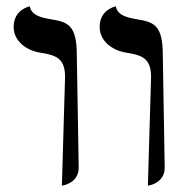

<svg xmlns="http://www.w3.org/2000/svg" viewBox="-20 -579 597 605"><path d="M175 6C175 6 228 0 228 -51L222 -406C222 -504 191 -510 136 -519C115 -523 79 -529 74 -559C74 -559 23 -550 23 -494C23 -453 58 -421 107 -413C160 -405 185 -393 185 -336ZM446 6C446 6 499 0 499 -51L493 -406C493 -504 462 -510 407 -519C386 -523 350 -529 345 -559C345 -559 294 -550 294 -494C294 -453 329 -421 378 -413C431 -405 456 -393 456 -336Z"/></svg>

Font: Libertinus Serif Display
Style: Regular
Weight: 400
Designer: Philipp H. Poll, Khaled Hosny
Foundry: Caleb Maclennan
Version: Version 7.050;RELEASE